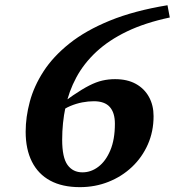

<svg xmlns="http://www.w3.org/2000/svg" viewBox="-20 -720 685 752"><path d="M636 -699.5 645 -651.5Q548.5 -631 477.2 -596.8Q406 -562.5 357 -516.8Q308 -471 278.8 -416.5Q249.5 -362 236.5 -300.2Q223.5 -238.5 223.5 -172.5Q223.5 -103 244.5 -74Q265.5 -45 303 -45Q336.5 -45 365.2 -66.8Q394 -88.5 412 -131Q430 -173.5 430 -235.5Q430 -278.5 410 -301Q390 -323.5 347.5 -323.5Q326 -323.5 302.2 -319Q278.5 -314.5 254.8 -304.5Q231 -294.5 210 -276.5L182 -285Q231 -322.5 266.5 -346.8Q302 -371 329.5 -385Q357 -399 381 -404.5Q405 -410 430.5 -410Q478.5 -410 512 -391.5Q545.5 -373 563.5 -340.2Q581.5 -307.5 581.5 -265Q581.5 -205 559 -154.2Q536.5 -103.5 496.8 -66Q457 -28.5 404.8 -7.8Q352.5 13 293 13Q224 13 176.8 -12.5Q129.5 -38 105 -86.8Q80.5 -135.5 80.5 -204Q80.5 -261.5 96.8 -322Q113 -382.5 150.5 -440.5Q188 -498.5 251.8 -549.5Q315.5 -600.5 410.2 -639.2Q505 -678 636 -699.5Z"/></svg>

Font: Newsreader 16pt 16pt
Style: Bold Italic
Weight: 700
Italic angle: -17°
Version: Version 1.003